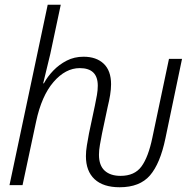

<svg xmlns="http://www.w3.org/2000/svg" viewBox="-20 -780 801 809"><path d="M484 9Q415 9 378.5 -25Q342 -59 342 -122Q342 -143 346 -167Q350 -191 355 -218L380 -336Q385 -360 388.5 -380Q392 -400 392 -419Q392 -493 316 -493Q256 -493 205.5 -434.5Q155 -376 132 -267L75 0H20L181 -760H236L192 -553Q185 -523 177 -491Q169 -459 162 -429H165Q180 -457 204.5 -482.5Q229 -508 261 -524.5Q293 -541 332 -541Q386 -541 417 -511.5Q448 -482 448 -425Q448 -404 444 -379.5Q440 -355 434 -331L410 -218Q405 -192 401 -169.5Q397 -147 397 -128Q397 -83 421 -61Q445 -39 488 -39Q547 -39 576 -78.5Q605 -118 622 -200L692 -532H747L677 -197Q655 -91 612 -41Q569 9 484 9Z"/></svg>

Font: Noto Sans SemiCondensed Light
Style: Italic
Weight: 300
Width: 4
Italic angle: -12°
Designer: Monotype Design Team
Foundry: Monotype Imaging Inc.
Version: Version 2.013; ttfautohint (v1.8.4.7-5d5b)